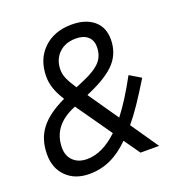

<svg xmlns="http://www.w3.org/2000/svg" viewBox="-123 -766 827 883"><g transform="rotate(-20 290.0 -325.0)"><path d="M167 12Q97 12 55 -29.5Q13 -71 13 -138Q13 -213 52 -263.5Q91 -314 173 -352V-355Q151 -390 141.5 -419Q132 -448 132 -476Q132 -560 184.5 -611Q237 -662 323 -662Q391 -662 430.5 -629Q470 -596 470 -537Q470 -472 430.5 -426.5Q391 -381 298 -340L282 -333V-331L383 -185Q408 -217 434 -258Q460 -299 490 -354L545 -321Q506 -257 475.5 -212Q445 -167 418 -135L511 0H420L365 -78Q319 -32 270.5 -10Q222 12 167 12ZM246 -383 286 -400Q347 -426 372.5 -454.5Q398 -483 398 -526Q398 -558 377.5 -576.5Q357 -595 319 -595Q267 -595 235.5 -564Q204 -533 204 -483Q204 -462 213.5 -440Q223 -418 246 -383ZM180 -56Q255 -56 331 -128L209 -302Q88 -254 88 -144Q88 -104 113 -80Q138 -56 180 -56Z"/></g></svg>

Font: Sometype Mono
Style: Italic
Weight: 400
Italic angle: -12°
Monospace: yes
Designer: Ryoichi Tsunekawa
Foundry: Dharma Type
Version: Version 1.000; ttfautohint (v1.8.3)